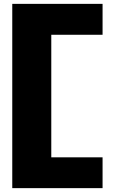

<svg xmlns="http://www.w3.org/2000/svg" viewBox="-20 -749 602 994"><path d="M43.5 225V-729H511V-569H245.5V65.5H511V225Z"/></svg>

Font: Anybody UltraExpanded ExtraBold
Style: Regular
Weight: 800
Width: 9
Designer: Tyler Finck
Foundry: Etcetera Type Company
Version: Version 1.010; ttfautohint (v1.8.3) -l 8 -r 50 -G 200 -x 14 